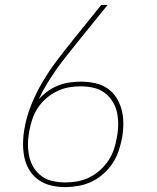

<svg xmlns="http://www.w3.org/2000/svg" viewBox="-20 -755 640 783"><path d="M246 8Q216 8 188.5 1.5Q161 -5 138.5 -20.5Q116 -36 101 -59.5Q86 -83 80 -110.5Q74 -138 74 -167Q74 -196 79 -226Q87 -276 106.5 -325Q126 -374 153 -420Q180 -466 213 -509.5Q246 -553 280 -595L393 -735H419L296 -583Q274 -555 251.5 -527Q229 -499 209 -470.5Q189 -442 170.5 -411.5Q152 -381 138 -350Q154 -368 174 -382.5Q194 -397 216.5 -406Q239 -415 263 -418.5Q287 -422 310 -422Q339 -422 367 -416Q395 -410 417.5 -395Q440 -380 454.5 -357Q469 -334 476 -307.5Q483 -281 483 -252Q483 -223 478 -194Q473 -167 464 -140Q455 -113 439 -89Q423 -65 401 -45.5Q379 -26 353.5 -14Q328 -2 300 3Q272 8 246 8ZM247 -11Q271 -11 296 -15.5Q321 -20 344.5 -31.5Q368 -43 388 -61Q408 -79 422.5 -101Q437 -123 445 -147.5Q453 -172 457 -196V-197Q462 -223 462 -249Q462 -275 456.5 -299Q451 -323 437.5 -343.5Q424 -364 404.5 -378Q385 -392 359.5 -397.5Q334 -403 308 -403Q284 -403 259.5 -398.5Q235 -394 211.5 -382.5Q188 -371 167.5 -353Q147 -335 133 -313Q119 -291 111 -266.5Q103 -242 99 -218Q94 -191 94 -165.5Q94 -140 99.5 -115.5Q105 -91 118 -70.5Q131 -50 150.5 -36Q170 -22 195.5 -16.5Q221 -11 247 -11Z"/></svg>

Font: Iosevka Etoile Thin
Style: Italic
Weight: 100
Italic angle: -9°
Designer: Belleve Invis
Foundry: Belleve Invis
Version: Version 22.1.2; ttfautohint (v1.8.4)